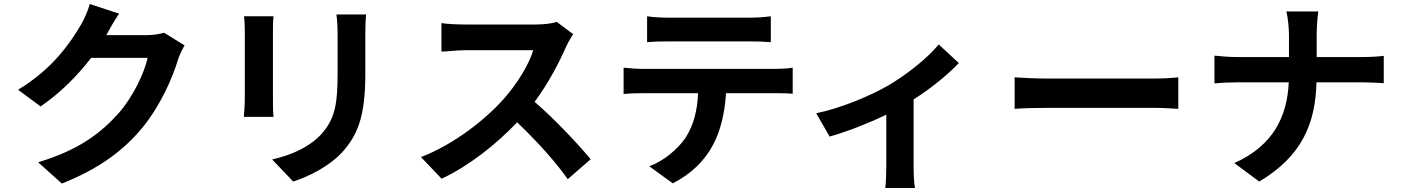

<svg xmlns="http://www.w3.org/2000/svg" viewBox="-20 -848 6980 956"><path d="M899 -622 797 -685C774 -678 741 -673 710 -673H509L512 -678C524 -701 549 -745 573 -780L427 -828C418 -793 397 -748 382 -723C331 -637 245 -507 70 -401L182 -318C282 -386 366 -472 434 -560H715C699 -485 642 -366 573 -287C485 -188 376 -102 170 -40L288 66C476 -9 597 -100 692 -216C782 -328 839 -461 866 -550C874 -575 888 -603 899 -622Z M1803 -776H1655C1659 -748 1661 -715 1661 -676V-486C1661 -329 1648 -256 1580 -180C1519 -115 1435 -77 1335 -54L1440 56C1514 32 1616 -17 1683 -89C1758 -172 1799 -263 1799 -478V-676C1799 -716 1800 -748 1803 -776ZM1342 -767H1195C1198 -744 1199 -710 1199 -691V-354C1199 -323 1195 -285 1194 -266H1342C1339 -289 1339 -328 1339 -353V-691C1339 -723 1339 -744 1342 -767Z M2834 -678 2752 -739C2732 -732 2692 -726 2648 -726H2296C2267 -726 2205 -728 2178 -733V-591C2200 -591 2253 -598 2296 -598H2635C2614 -526 2553 -428 2486 -353C2393 -249 2236 -127 2076 -66L2179 42C2316 -23 2447 -126 2555 -239C2651 -147 2742 -48 2807 44L2921 -55C2862 -127 2741 -256 2642 -341C2710 -433 2764 -536 2799 -616C2808 -636 2826 -667 2834 -678Z M3309 -642H3710C3745 -642 3783 -641 3818 -638V-767C3783 -762 3745 -760 3710 -760H3308C3275 -760 3234 -762 3202 -767V-638C3233 -641 3274 -642 3309 -642ZM3836 -505H3181C3150 -505 3116 -508 3085 -511V-380C3113 -383 3152 -384 3181 -384H3456C3452 -300 3435 -227 3394 -163C3354 -104 3285 -47 3213 -20L3330 65C3515 -31 3582 -184 3595 -384H3836C3864 -384 3902 -384 3927 -381V-511C3900 -506 3857 -505 3836 -505Z M4754 -534 4654 -627C4604 -564 4499 -478 4397 -419C4317 -374 4175 -311 4044 -284L4111 -168C4197 -192 4306 -235 4393 -277V-20C4393 15 4391 69 4388 88H4536C4531 69 4529 15 4529 -20V-353C4621 -411 4706 -483 4754 -534Z M5032 -463V-306C5069 -309 5136 -311 5193 -311H5730C5773 -311 5823 -307 5847 -306V-463C5820 -460 5777 -457 5730 -457H5193C5138 -457 5071 -460 5032 -463Z M6761 -564H6536V-673C6536 -705 6539 -759 6544 -791H6385C6393 -759 6398 -709 6398 -674V-564H6138C6098 -564 6058 -568 6027 -571V-433C6058 -436 6098 -438 6142 -438H6397C6389 -270 6322 -124 6126 -36L6250 56C6466 -72 6530 -238 6535 -438H6760C6800 -438 6849 -435 6870 -434V-570C6849 -567 6808 -564 6761 -564Z"/></svg>

Font: Spoqa Han Sans Neo Bold
Style: Bold
Weight: 700
Designer: [Spoqa Han Sans Neo] Dong-huui Kim  Younghwa Kang  Yujin Lee  [Noto Sans] Ryoko NISHIZUKA  (kana & ideographs); Paul D. 
Foundry: Spoqa (http://www.spoqa-han-sans.com)
Version: Version 1.100;hotconv 1.0.109;makeotfexe 2.5.65596